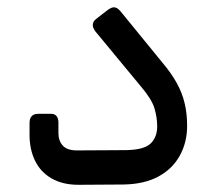

<svg xmlns="http://www.w3.org/2000/svg" viewBox="-20 -514 596 536"><path d="M199.4 1.9Q154.7 1.9 123.8 -16Q93 -33.9 77.8 -65.4Q62.5 -96.9 62.5 -137.5V-171.2Q62.5 -182.7 68.3 -189.5Q74 -196.3 87.2 -196.3H122.4Q132.9 -196.3 138 -189.7Q143.1 -183.1 143.1 -172V-142.6Q143.1 -120.8 155.4 -107.4Q167.7 -94.1 194.6 -94.1L331.9 -94.9Q382.2 -95.7 400.5 -113.4Q418.8 -131.2 418.8 -161.2Q418.8 -186.3 411.2 -211.7Q403.5 -237.1 374.4 -271.4L247.3 -425.1Q238.1 -436.6 239.1 -445.7Q240 -454.7 248.1 -460.9L279.7 -485.4Q291.6 -494.4 299.6 -493.6Q307.6 -492.7 316.1 -482.9L433.6 -338.9Q458.6 -309.3 473.5 -282.1Q488.5 -254.9 495.4 -226Q502.4 -197.2 502.4 -162.6Q502.4 -116.8 482 -79.7Q461.7 -42.6 422.2 -21.2Q382.7 0.2 324.5 1.1Z"/></svg>

Font: Rubik Light
Style: Regular
Weight: 300
Designer: Hubert and Fischer
Foundry: Hubert and Fischer
Version: Version 2.300;gftools[0.9.30]